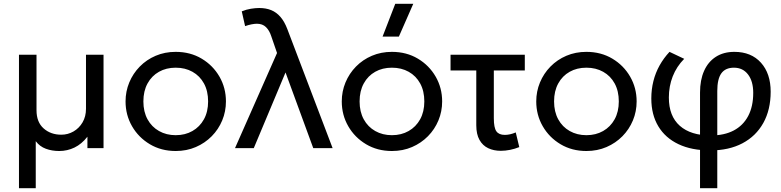

<svg xmlns="http://www.w3.org/2000/svg" viewBox="-20 -777 4098 1007"><path d="M79.5 210V-490H171.5V-199Q171.5 -136.5 208.8 -103.5Q246 -70.5 301.5 -70.5Q336 -70.5 365.5 -87.5Q395 -104.5 413 -135.2Q431 -166 431 -206.5V-490H523V0H438.5V-60Q408.5 -21.5 370.8 -3.2Q333 15 290.5 15Q252.5 15 220.5 3.2Q188.5 -8.5 167.5 -36.5V210Z M901.5 15Q825.5 15 766 -20.5Q706.5 -56 672.5 -115Q638.5 -174 638.5 -245Q638.5 -297.5 658 -344.5Q677.5 -391.5 713 -427.8Q748.5 -464 796.5 -484.5Q844.5 -505 901.5 -505Q978 -505 1037.5 -469.5Q1097 -434 1131 -375Q1165 -316 1165 -245Q1165 -192.5 1145.5 -145.5Q1126 -98.5 1090.5 -62.5Q1055 -26.5 1007 -5.8Q959 15 901.5 15ZM901.5 -68Q951 -68 989.2 -89.8Q1027.5 -111.5 1049.5 -151.2Q1071.5 -191 1071.5 -245Q1071.5 -299.5 1049.8 -339.2Q1028 -379 989.5 -400.5Q951 -422 901.5 -422Q852 -422 813.8 -400.5Q775.5 -379 753.8 -339.2Q732 -299.5 732 -245Q732 -191 753.8 -151.2Q775.5 -111.5 814 -89.8Q852.5 -68 901.5 -68Z M1212.5 0 1433 -499 1402.5 -587.5Q1393 -617 1375 -634.8Q1357 -652.5 1327.5 -652.5Q1316 -652.5 1300 -649.5Q1284 -646.5 1265.5 -640L1248 -717.5Q1272.5 -727.5 1296.2 -731.2Q1320 -735 1339.5 -735Q1375 -735 1402.5 -723.8Q1430 -712.5 1451 -688.2Q1472 -664 1487 -624.5L1724.5 0H1623L1477.5 -397L1311 0Z M2035.5 15Q1959.5 15 1900 -20.5Q1840.5 -56 1806.5 -115Q1772.5 -174 1772.5 -245Q1772.5 -297.5 1792 -344.5Q1811.5 -391.5 1847 -427.8Q1882.5 -464 1930.5 -484.5Q1978.5 -505 2035.5 -505Q2112 -505 2171.5 -469.5Q2231 -434 2265 -375Q2299 -316 2299 -245Q2299 -192.5 2279.5 -145.5Q2260 -98.5 2224.5 -62.5Q2189 -26.5 2141 -5.8Q2093 15 2035.5 15ZM2035.5 -68Q2085 -68 2123.2 -89.8Q2161.5 -111.5 2183.5 -151.2Q2205.5 -191 2205.5 -245Q2205.5 -299.5 2183.8 -339.2Q2162 -379 2123.5 -400.5Q2085 -422 2035.5 -422Q1986 -422 1947.8 -400.5Q1909.5 -379 1887.8 -339.2Q1866 -299.5 1866 -245Q1866 -191 1887.8 -151.2Q1909.5 -111.5 1948 -89.8Q1986.5 -68 2035.5 -68ZM1986.5 -585 2053 -757H2147.5L2072 -585Z M2606.5 14Q2569.5 14 2540.5 0.2Q2511.5 -13.5 2494.8 -43.2Q2478 -73 2478 -120V-407.5H2343V-490H2732.5V-407.5H2570V-157Q2570 -107 2583.5 -88.2Q2597 -69.5 2627.5 -69.5Q2641.5 -69.5 2655.8 -72.8Q2670 -76 2685 -82.5L2703.5 -5.5Q2680 4 2655 9Q2630 14 2606.5 14Z M3055.5 15Q2979.5 15 2920 -20.5Q2860.5 -56 2826.5 -115Q2792.5 -174 2792.5 -245Q2792.5 -297.5 2812 -344.5Q2831.5 -391.5 2867 -427.8Q2902.5 -464 2950.5 -484.5Q2998.5 -505 3055.5 -505Q3132 -505 3191.5 -469.5Q3251 -434 3285 -375Q3319 -316 3319 -245Q3319 -192.5 3299.5 -145.5Q3280 -98.5 3244.5 -62.5Q3209 -26.5 3161 -5.8Q3113 15 3055.5 15ZM3055.5 -68Q3105 -68 3143.2 -89.8Q3181.5 -111.5 3203.5 -151.2Q3225.5 -191 3225.5 -245Q3225.5 -299.5 3203.8 -339.2Q3182 -379 3143.5 -400.5Q3105 -422 3055.5 -422Q3006 -422 2967.8 -400.5Q2929.5 -379 2907.8 -339.2Q2886 -299.5 2886 -245Q2886 -191 2907.8 -151.2Q2929.5 -111.5 2968 -89.8Q3006.5 -68 3055.5 -68Z M3651.5 210V-291.5Q3651.5 -357.5 3672.8 -405.2Q3694 -453 3734.5 -479Q3775 -505 3831.5 -505Q3920 -505 3971 -448.2Q4022 -391.5 4022 -296Q4022 -201.5 3983.5 -132.2Q3945 -63 3874 -25.5Q3803 12 3705 12Q3607.5 12 3538.5 -20.8Q3469.5 -53.5 3432.8 -114.5Q3396 -175.5 3396 -260.5Q3396 -308 3407 -351.8Q3418 -395.5 3439.5 -434Q3461 -472.5 3491.5 -505L3568.5 -468.5Q3528.5 -428 3508.2 -376.2Q3488 -324.5 3488 -265.5Q3488 -168 3545.5 -117.2Q3603 -66.5 3707.5 -66.5Q3778.5 -66.5 3828 -92.5Q3877.5 -118.5 3904 -168.5Q3930.5 -218.5 3930.5 -290Q3930.5 -351 3903.2 -386.5Q3876 -422 3829.5 -422Q3784.5 -422 3763.2 -392.2Q3742 -362.5 3742 -300V210Z"/></svg>

Font: Geologica Roman Light
Style: Regular
Weight: 300
Designer: Sindre Bremnes, Frode Helland
Foundry: Monokrom Skriftforlag AS
Version: Version 1.010;gftools[0.9.28]